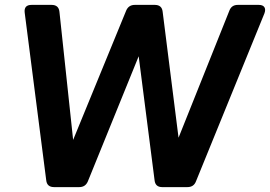

<svg xmlns="http://www.w3.org/2000/svg" viewBox="-20 -765 1104 785"><path d="M201 0Q172 0 169 -28L81 -713Q77 -745 109 -745H191Q220 -745 223 -717L279 -193L496 -722Q506 -745 531 -745H613Q642 -745 645 -717L710 -202L918 -722Q927 -745 952 -745H1038Q1055 -745 1061 -735.5Q1067 -726 1061 -710L781 -23Q772 0 746 0H643Q615 0 612 -28L547 -535L339 -23Q329 0 304 0Z"/></svg>

Font: Pitagon Sans Text Bold
Style: Italic
Weight: 700
Italic angle: -8°
Designer: Travis Tran
Foundry: Pitagon
Version: Version 1.001; ttfautohint (v1.8.4.7-5d5b);gftools[0.9.26]